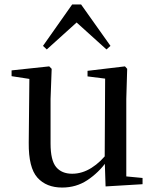

<svg xmlns="http://www.w3.org/2000/svg" viewBox="-20 -827 700 862"><path d="M259 15Q188 15 148 -29.5Q108 -74 109 -186L112 -488L136 -469L32 -485V-511L201 -529L212 -518L207 -383V-183Q207 -107 232 -77Q257 -47 304 -47Q349 -47 391 -73.5Q433 -100 466 -145L492 -103H460Q422 -51 372 -18Q322 15 259 15ZM454 10 450 -113V-114L452 -474L373 -484V-509L541 -529L551 -518L547 -383V-35L620 -28V0ZM458 -605 293 -754H355L190 -605L173 -621L304 -807H344L476 -621Z"/></svg>

Font: Noto Serif KR ExtraLight Medium
Style: Regular
Weight: 500
Version: Version 2.002-H1;hotconv 1.1.0;makeotfexe 2.6.0